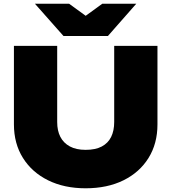

<svg xmlns="http://www.w3.org/2000/svg" viewBox="-20 -997 924 1034"><path d="M288 -340Q288 -293 305 -260Q322 -227 356 -208.5Q390 -190 441 -190Q494 -190 528 -208Q562 -226 578.5 -259.5Q595 -293 595 -340V-750H828V-327Q828 -224 780 -146.5Q732 -69 645 -26Q558 17 441 17Q326 17 239 -26Q152 -69 103.5 -146.5Q55 -224 55 -327V-750H288ZM561 -803H322L168 -977H352L495 -873H388L531 -977H714Z"/></svg>

Font: Unbounded ExtraBold
Style: Regular
Weight: 800
Designer: Luke Prowse, Jean-Baptiste Morizot, Fátima Lázaro, Florian Runge
Foundry: NaN
Version: Version 1.701;gftools[0.9.28.dev5+ged2979d]